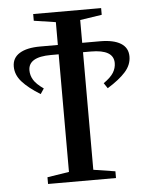

<svg xmlns="http://www.w3.org/2000/svg" viewBox="-49 -696 574 737"><g transform="rotate(-5 237.5 -327.5)"><path d="M460.4 -460.4Q460.4 -428.2 436.5 -401.4Q412.6 -374.5 366.7 -346.2L353 -366.7Q380.9 -386.2 391.4 -403.6Q401.9 -420.9 401.9 -440.4Q401.9 -492.2 314.5 -492.2H284.2V-39.1L368.2 -25.9V0H106.4V-25.9L190.4 -39.1V-492.2H160.6Q73.2 -492.2 73.2 -440.4Q73.2 -420.9 83.7 -403.6Q94.2 -386.2 122.1 -366.7L108.4 -346.2Q62.5 -374.5 38.6 -401.4Q14.6 -428.2 14.6 -460.4Q14.6 -493.7 42.7 -511Q70.8 -528.3 122.1 -528.3H190.4V-616.2L106.4 -628.9V-654.8H368.2V-628.9L284.2 -616.2V-528.3H353Q404.8 -528.3 432.6 -511.2Q460.4 -494.1 460.4 -460.4Z"/></g></svg>

Font: Times New Roman
Style: Regular
Weight: 400
Designer: Steve Matteson
Foundry: Ascender Corporation
Version: Version 2.00.3